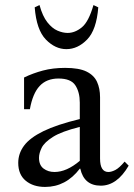

<svg xmlns="http://www.w3.org/2000/svg" viewBox="-20 -723 528 758"><path d="M158 15Q111 15 81.5 -9.5Q52 -34 52 -80Q52 -117 75 -148Q98 -179 151 -205Q204 -231 295 -253V-318Q295 -359 277.5 -386Q260 -413 211 -413Q164 -413 136.5 -383.5Q109 -354 98 -292H75V-417Q110 -434 149.5 -444.5Q189 -455 237 -455Q292 -455 321.5 -440.5Q351 -426 363 -400Q375 -374 375 -339V-97Q375 -44 408 -44Q420 -44 435.5 -52Q451 -60 472 -85L488 -69Q442 10 378 10Q312 10 297 -57H295Q240 15 158 15ZM195 -44Q243 -44 295 -88V-222Q223 -204 189 -182.5Q155 -161 144.5 -139.5Q134 -118 134 -100Q134 -71 152 -57.5Q170 -44 195 -44ZM349 -703 368 -694Q361 -605 324 -567Q287 -529 242 -529Q198 -529 161 -567Q124 -605 117 -694L136 -703Q148 -659 167 -635Q186 -611 207 -602Q228 -593 247 -593Q276 -593 303 -615Q330 -637 349 -703Z"/></svg>

Font: Bona Nova
Style: Regular
Weight: 400
Designer: Mateusz Machalski
Foundry: Capitalics
Version: Version 4.001; ttfautohint (v1.8.3)